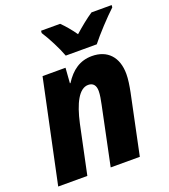

<svg xmlns="http://www.w3.org/2000/svg" viewBox="-139 -866 850 966"><g transform="rotate(-20 285.5 -383.0)"><path d="M267 -606H433C465 -647 530 -717 570 -754L571 -766H463C430 -744 397 -717 362 -686C343 -714 315 -747 295 -766H193L192 -754C218 -714 251 -650 267 -606ZM6 0H162L217 -261C239 -361 273 -429 322 -429C348 -429 362 -413 362 -382C362 -362 357 -336 352 -312L287 0H443L510 -320C517 -355 522 -388 522 -415C522 -506 472 -559 389 -559C325 -559 279 -526 242 -468H239L245 -549H122Z"/></g></svg>

Font: Noto Sans SemiCondensed ExtraBold
Style: Italic
Weight: 800
Width: 4
Italic angle: -12°
Designer: Monotype Design Team
Foundry: Monotype Imaging Inc.
Version: Version 2.013